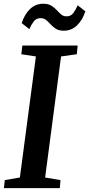

<svg xmlns="http://www.w3.org/2000/svg" viewBox="-24 -980 464 1000"><path d="M-3.5 0 1 -42 79.5 -55.5 163 -686 87 -697.5 92.5 -743H380.5L376 -697.5L294 -686L211 -55.5L291 -42L287.5 0ZM308 -820Q283 -820 267.2 -830Q251.5 -840 240 -852.8Q228.5 -865.5 216.5 -875.5Q204.5 -885.5 188 -885.5Q165 -885.5 152.2 -869Q139.5 -852.5 128.5 -828.5L89 -859.5Q103.5 -905 132.2 -932.8Q161 -960.5 201.5 -960.5Q227.5 -960.5 243.5 -950.5Q259.5 -940.5 271 -927.8Q282.5 -915 294.2 -905Q306 -895 322 -895Q344.5 -894.5 357.2 -911.2Q370 -928 380.5 -952.5L420.5 -921Q406 -875.5 377.2 -847.8Q348.5 -820 308 -820Z"/></svg>

Font: Merriweather 28pt SemiBold
Style: Italic
Weight: 600
Italic angle: -7.8°
Version: Version 2.101